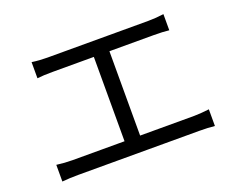

<svg xmlns="http://www.w3.org/2000/svg" viewBox="-103 -847 1206 984"><g transform="rotate(-20 500.0 -354.5)"><path d="M229 -663H779Q816 -663 864 -669V-581Q831 -585 779 -585H229Q178 -585 145 -581V-669Q186 -663 229 -663ZM454 -619H539V-82H454ZM172 -125H833Q866 -125 916 -131V-40Q880 -44 833 -44H172Q125 -44 84 -40V-131Q128 -125 172 -125Z"/></g></svg>

Font: Merged Yaku Han JP
Style: Regular
Weight: 400
Designer: Ryoko NISHIZUKA 西塚涼子 (kana, bopomofo & ideographs); Paul D. Hunt (Latin, Greek & Cyrillic); Sandoll Communications 산돌커뮤니
Foundry: Adobe
Version: Version 2.004